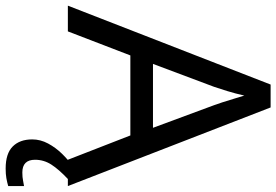

<svg xmlns="http://www.w3.org/2000/svg" viewBox="-169 -588 977 679"><g transform="rotate(90 319.5 -248.5)"><path d="M545 0 459 -221H176L91 0H0L279 -717H360L638 0ZM352 -517Q349 -525 342 -546Q335 -567 328.5 -589.5Q322 -612 318 -624Q311 -593 302 -563.5Q293 -534 287 -517L206 -301H432ZM545 116Q545 161 590 161Q607 161 618.5 158.5Q630 156 638 155V211Q624 215 610 217.5Q596 220 576 220Q523 220 498 195Q473 170 473 126Q473 97 487.5 70Q502 43 523.5 21Q545 -1 565 -15L613 0Q579 32 562 58.5Q545 85 545 116Z"/></g></svg>

Font: Noto Sans Soyombo
Style: Regular
Weight: 400
Designer: Monotype Design Team
Foundry: Monotype Imaging Inc.
Version: Version 2.001; ttfautohint (v1.8.4.7-5d5b)